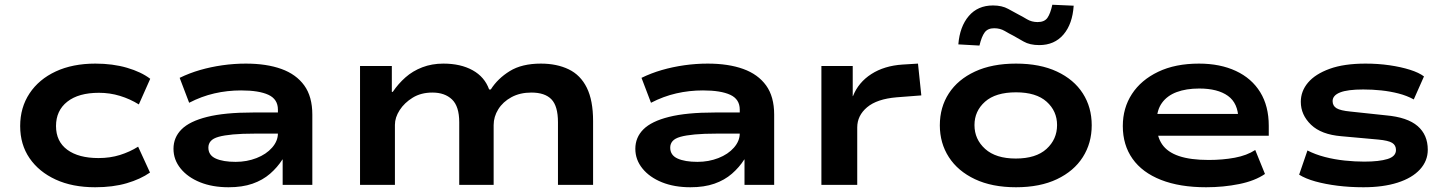

<svg xmlns="http://www.w3.org/2000/svg" viewBox="-20 -779 6094 809"><path d="M381 10Q285 10 214.5 -22.5Q144 -55 104.5 -112.5Q65 -170 65 -248Q65 -326 104.5 -385.5Q144 -445 215 -478Q286 -511 382 -511Q455 -511 515 -493.5Q575 -476 613 -447L565 -339Q528 -362 485.5 -375Q443 -388 397 -388Q311 -388 263.5 -350.5Q216 -313 216 -248Q216 -183 263.5 -148Q311 -113 395 -113Q444 -113 485.5 -126Q527 -139 562 -161L612 -52Q572 -24 514 -7Q456 10 381 10Z M943 10Q875 10 823 -11Q771 -32 741 -69Q711 -106 711 -152Q711 -200 745 -234Q779 -268 853 -286.5Q927 -305 1046 -305H1173V-216H1054Q999 -216 961.5 -212.5Q924 -209 901 -202.5Q878 -196 868 -184.5Q858 -173 858 -157Q858 -125 889 -111Q920 -97 973 -97Q1020 -97 1061 -113Q1102 -129 1126.5 -157Q1151 -185 1151 -217V-317Q1151 -361 1111 -379.5Q1071 -398 996 -398Q938 -398 883.5 -385.5Q829 -373 777 -346L737 -451Q778 -471 823 -484Q868 -497 917 -504Q966 -511 1016 -511Q1103 -511 1165.5 -488.5Q1228 -466 1262 -419Q1296 -372 1296 -296V0H1171V-107H1170Q1149 -74 1118 -47Q1087 -20 1044 -5Q1001 10 943 10Z M1497 0V-501H1631V-392H1635Q1658 -426 1688.5 -453Q1719 -480 1759.5 -495.5Q1800 -511 1848 -511Q1921 -511 1971.5 -483Q2022 -455 2041 -402H2048Q2077 -448 2128 -479.5Q2179 -511 2259 -511Q2326 -511 2376 -487Q2426 -463 2452.5 -409.5Q2479 -356 2479 -269V0H2331V-264Q2331 -332 2303.5 -360.5Q2276 -389 2219 -389Q2171 -389 2135 -369.5Q2099 -350 2079.5 -318.5Q2060 -287 2060 -252V0H1915V-264Q1915 -331 1884.5 -360Q1854 -389 1802 -389Q1754 -389 1719 -367.5Q1684 -346 1664 -315Q1644 -284 1644 -253V0Z M2889 10Q2821 10 2769 -11Q2717 -32 2687 -69Q2657 -106 2657 -152Q2657 -200 2691 -234Q2725 -268 2799 -286.5Q2873 -305 2992 -305H3119V-216H3000Q2945 -216 2907.5 -212.5Q2870 -209 2847 -202.5Q2824 -196 2814 -184.5Q2804 -173 2804 -157Q2804 -125 2835 -111Q2866 -97 2919 -97Q2966 -97 3007 -113Q3048 -129 3072.5 -157Q3097 -185 3097 -217V-317Q3097 -361 3057 -379.5Q3017 -398 2942 -398Q2884 -398 2829.5 -385.5Q2775 -373 2723 -346L2683 -451Q2724 -471 2769 -484Q2814 -497 2863 -504Q2912 -511 2962 -511Q3049 -511 3111.5 -488.5Q3174 -466 3208 -419Q3242 -372 3242 -296V0H3117V-107H3116Q3095 -74 3064 -47Q3033 -20 2990 -5Q2947 10 2889 10Z M3441 0V-501H3573V-374H3574Q3597 -432 3651.5 -467Q3706 -502 3783 -507L3848 -511L3862 -377L3758 -369Q3675 -362 3633.5 -327Q3592 -292 3592 -242V0Z M4261 10Q4160 10 4088 -24Q4016 -58 3978 -117Q3940 -176 3940 -251Q3940 -327 3978 -385.5Q4016 -444 4088 -477.5Q4160 -511 4261 -511Q4362 -511 4433.5 -477.5Q4505 -444 4542.5 -385.5Q4580 -327 4580 -251Q4580 -176 4542.5 -117Q4505 -58 4433.5 -24Q4362 10 4261 10ZM4260 -111Q4345 -111 4389.5 -151.5Q4434 -192 4434 -252Q4434 -311 4390 -350.5Q4346 -390 4261 -390Q4175 -390 4130.5 -350.5Q4086 -311 4086 -252Q4086 -192 4131 -151.5Q4176 -111 4260 -111ZM4107 -587 4018 -592Q4024 -667 4062 -711.5Q4100 -756 4164 -756Q4202 -756 4228 -741.5Q4254 -727 4273 -717Q4287 -710 4307 -698Q4327 -686 4352 -686Q4381 -686 4393.5 -704Q4406 -722 4414 -759L4504 -755Q4499 -678 4461 -633.5Q4423 -589 4359 -589Q4319 -589 4293 -604Q4267 -619 4249 -629Q4233 -637 4213.5 -648.5Q4194 -660 4169 -660Q4142 -660 4129 -642.5Q4116 -625 4107 -587Z M5062 10Q4951 10 4872 -21Q4793 -52 4752 -110Q4711 -168 4711 -248Q4711 -324 4749.5 -383Q4788 -442 4860 -476.5Q4932 -511 5032 -511Q5121 -511 5187.5 -480Q5254 -449 5290 -390.5Q5326 -332 5326 -249V-207H4827V-299H5220L5198 -277Q5197 -344 5154 -375Q5111 -406 5033 -406Q4978 -406 4938 -391Q4898 -376 4876 -345.5Q4854 -315 4854 -269V-254Q4854 -204 4876.5 -171Q4899 -138 4947.5 -121.5Q4996 -105 5073 -105Q5132 -105 5183 -114.5Q5234 -124 5269 -147L5310 -46Q5268 -17 5201.5 -3.5Q5135 10 5062 10Z M5725 10Q5667 10 5615.5 3.5Q5564 -3 5522.5 -14.5Q5481 -26 5454 -43L5489 -145Q5522 -128 5562.5 -117.5Q5603 -107 5646 -102.5Q5689 -98 5728 -98Q5791 -98 5826.5 -109Q5862 -120 5862 -147Q5862 -167 5846 -177Q5830 -187 5787 -191L5632 -205Q5547 -212 5504 -253.5Q5461 -295 5461 -350Q5461 -395 5491.5 -431Q5522 -467 5582.5 -489Q5643 -511 5734 -511Q5787 -511 5835 -504Q5883 -497 5921 -485Q5959 -473 5980 -457L5937 -360Q5908 -376 5873 -385Q5838 -394 5800.5 -398Q5763 -402 5724 -402Q5658 -402 5626.5 -389.5Q5595 -377 5595 -353Q5595 -333 5611.5 -323Q5628 -313 5670 -309L5820 -293Q5910 -285 5953 -248Q5996 -211 5996 -148Q5996 -101 5963 -65Q5930 -29 5869 -9.5Q5808 10 5725 10Z"/></svg>

Font: Nunito Sans 7pt Expanded
Style: Bold
Weight: 700
Width: 7
Designer: Vernon Adams
Foundry: Vernon Adams
Version: Version 3.101;gftools[0.9.27]